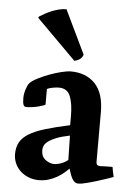

<svg xmlns="http://www.w3.org/2000/svg" viewBox="-52 -743 561 795"><g transform="rotate(5 228.5 -345.5)"><path d="M279 -522Q277 -513 268.5 -505Q260 -497 243 -493L80 -656Q77 -660 83 -664Q91 -669 103.5 -676Q116 -683 130.5 -689Q145 -695 161 -699Q177 -703 192 -703ZM252 -183Q217 -176 196 -167.5Q175 -159 163 -150Q151 -141 147 -131.5Q143 -122 143 -113Q143 -86 161 -73Q179 -60 196 -60Q211 -60 227.5 -66.5Q244 -73 254 -82ZM387 -68Q395 -68 403 -68.5Q411 -69 414 -69H439Q441 -58 442 -51Q443 -44 447 -28Q442 -26 423 -19.5Q404 -13 381.5 -6Q359 1 337 6.5Q315 12 305 12Q294 12 287.5 6.5Q281 1 276.5 -8Q272 -17 268.5 -27.5Q265 -38 262 -47Q254 -38 242 -28Q230 -18 214.5 -9Q199 0 180 6Q161 12 139 12Q117 12 97.5 4.5Q78 -3 63.5 -16Q49 -29 40.5 -47.5Q32 -66 32 -87Q32 -116 43.5 -136.5Q55 -157 80.5 -172.5Q106 -188 147.5 -200.5Q189 -213 249 -226V-262Q249 -316 236.5 -346.5Q224 -377 189 -377Q178 -377 162.5 -374Q147 -371 140 -367V-303Q140 -301 132 -298Q124 -295 112.5 -292Q101 -289 87 -287Q73 -285 61 -285Q53 -285 49.5 -293Q46 -301 46 -321Q46 -338 52 -357Q58 -376 65 -384Q74 -394 96 -405.5Q118 -417 143.5 -426.5Q169 -436 193.5 -442Q218 -448 233 -448Q296 -448 333.5 -409Q371 -370 371 -290V-87Q371 -73 376.5 -70.5Q382 -68 387 -68Z"/></g></svg>

Font: Lusitana
Style: Bold
Weight: 700
Designer: Ana Paula Megda
Foundry: Ana Paula Megda
Version: Version 1.000; ttfautohint (v1.1) -l 8 -r 50 -G 200 -x 14 -D